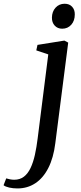

<svg xmlns="http://www.w3.org/2000/svg" viewBox="-142 -776 442 1050"><path d="M160.5 7Q150.5 87.5 122.2 142.8Q94 198 51 226.2Q8 254.5 -46.5 254.5Q-70.5 254.5 -91.5 249.8Q-112.5 245 -122.5 237L-108 199.5Q-101 202 -88.2 204.5Q-75.5 207 -64.5 207Q-33 207 -11.2 190.2Q10.5 173.5 25 143Q39.5 112.5 48.8 71Q58 29.5 64 -19.5L122 -478.5L56.5 -500.5L63 -530.5L210 -554L231 -543ZM198 -619Q173 -619 157.2 -636Q141.5 -653 142 -680Q142.5 -713 162 -734.2Q181.5 -755.5 211.5 -755.5Q237.5 -755.5 252.5 -739Q267.5 -722.5 267 -697Q267 -662.5 247.8 -640.8Q228.5 -619 198 -619Z"/></svg>

Font: Merriweather 48pt
Style: Italic
Weight: 400
Italic angle: -7.8°
Version: Version 2.101